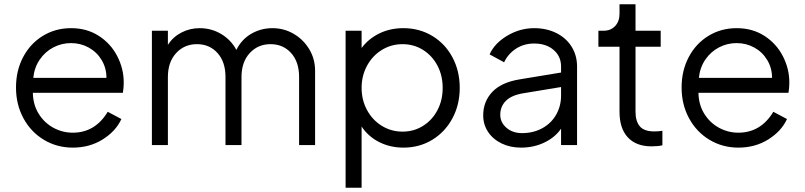

<svg xmlns="http://www.w3.org/2000/svg" viewBox="-20 -680 3775 900"><path d="M55 -270Q55 -349 88.5 -412.5Q122 -476 181 -512Q240 -548 313 -548Q387 -548 443 -512Q499 -476 529.5 -417Q560 -358 560 -293Q560 -268 556 -245H134Q135 -189 161.5 -146.5Q188 -104 230.5 -81Q273 -58 321 -58Q426 -58 485 -156L549 -122Q523 -65 461.5 -26.5Q400 12 321 12Q247 12 186 -24.5Q125 -61 90 -125.5Q55 -190 55 -270ZM479 -315Q479 -361 456.5 -398.5Q434 -436 396 -457Q358 -478 313 -478Q269 -478 230.5 -458Q192 -438 166.5 -401Q141 -364 136 -315Z M692 -536H767V-470Q791 -507 830.5 -527.5Q870 -548 916 -548Q971 -548 1017 -520.5Q1063 -493 1088 -446Q1112 -495 1157.5 -521.5Q1203 -548 1257 -548Q1311 -548 1356.5 -521.5Q1402 -495 1429.5 -449.5Q1457 -404 1457 -348V0H1382V-319Q1382 -390 1344.5 -431.5Q1307 -473 1248 -473Q1189 -473 1150.5 -431Q1112 -389 1112 -319V0H1037V-319Q1037 -390 999.5 -431.5Q962 -473 903 -473Q844 -473 805.5 -431Q767 -389 767 -319V0H692Z M1600 -536H1675V-455Q1708 -499 1758.5 -523.5Q1809 -548 1871 -548Q1946 -548 2006.5 -511.5Q2067 -475 2101 -411Q2135 -347 2135 -268Q2135 -189 2100.5 -125Q2066 -61 2006 -24.5Q1946 12 1871 12Q1809 12 1757.5 -14Q1706 -40 1675 -87V200H1600ZM1867 -63Q1920 -63 1963 -90Q2006 -117 2030.5 -163.5Q2055 -210 2055 -268Q2055 -326 2030.5 -372.5Q2006 -419 1963 -446Q1920 -473 1867 -473Q1814 -473 1770 -446Q1726 -419 1700.5 -372Q1675 -325 1675 -268Q1675 -211 1700.5 -164Q1726 -117 1770 -90Q1814 -63 1867 -63Z M2245 -139Q2245 -204 2287.5 -249Q2330 -294 2416 -308L2610 -340V-368Q2610 -416 2575 -446Q2540 -476 2484 -476Q2436 -476 2399 -452Q2362 -428 2343 -388L2275 -425Q2298 -477 2357.5 -512.5Q2417 -548 2484 -548Q2542 -548 2588 -525Q2634 -502 2659.5 -461Q2685 -420 2685 -368V0H2610V-77Q2583 -37 2533 -12.5Q2483 12 2422 12Q2372 12 2331.5 -7.5Q2291 -27 2268 -61.5Q2245 -96 2245 -139ZM2427 -56Q2480 -56 2522 -79Q2564 -102 2587 -142.5Q2610 -183 2610 -232V-272L2434 -243Q2378 -234 2351.5 -207.5Q2325 -181 2325 -142Q2325 -106 2354 -81Q2383 -56 2427 -56Z M2884 -156V-461H2785V-536H2810Q2843 -536 2863.5 -558Q2884 -580 2884 -615V-660H2959V-536H3077V-461H2959V-156Q2959 -112 2979 -88Q2999 -64 3047 -64Q3069 -64 3085 -67V1Q3065 6 3034 6Q2962 6 2923 -36Q2884 -78 2884 -156Z M3175 -270Q3175 -349 3208.5 -412.5Q3242 -476 3301 -512Q3360 -548 3433 -548Q3507 -548 3563 -512Q3619 -476 3649.5 -417Q3680 -358 3680 -293Q3680 -268 3676 -245H3254Q3255 -189 3281.5 -146.5Q3308 -104 3350.5 -81Q3393 -58 3441 -58Q3546 -58 3605 -156L3669 -122Q3643 -65 3581.5 -26.5Q3520 12 3441 12Q3367 12 3306 -24.5Q3245 -61 3210 -125.5Q3175 -190 3175 -270ZM3599 -315Q3599 -361 3576.5 -398.5Q3554 -436 3516 -457Q3478 -478 3433 -478Q3389 -478 3350.5 -458Q3312 -438 3286.5 -401Q3261 -364 3256 -315Z"/></svg>

Font: Evergrow Sans 
Style: Regular
Weight: 400
Foundry: 10Web
Version: Version 1.000